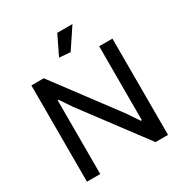

<svg xmlns="http://www.w3.org/2000/svg" viewBox="-214 -1118 1217 1278"><g transform="rotate(-30 395.0 -478.5)"><path d="M84 -740H179L539 -259L597 -172H605V-740H707V0H611L252 -479L192 -568L186 -567V0H84ZM336 -808 408 -957H525L421 -801Z"/></g></svg>

Font: EncodeSans
Style: Medium
Weight: 500
Designer: Pablo Impallari, Andres Torresi
Foundry: Pablo Impallari, Andres Torresi
Version: Version 1.000; ttfautohint (v1.4.1)